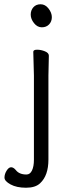

<svg xmlns="http://www.w3.org/2000/svg" viewBox="-20 -718 341 900"><path d="M170.5 -698Q192 -698 207.5 -678Q223 -658 223 -637.5Q223 -617 210 -603.5Q197 -590 176 -590Q155 -590 139.5 -609.5Q124 -629 124 -649.5Q124 -670 136.5 -684Q149 -698 170.5 -698ZM209 -457 207 -364V30Q207 105 168 141Q146 162 102 162Q58 162 29.5 146.5Q1 131 1 114.5Q1 98 11 82Q21 66 32 66Q43 66 54 79Q70 100 104 100Q121 100 130 81Q139 62 139 31V-364L136 -475Q136 -485 154 -485Q172 -485 190.5 -477.5Q209 -470 209 -457Z"/></svg>

Font: ToneOZ-Pinyin-WenKai-Regular
Style: Regular
Weight: 400
Designer: Fontworks Inc.
Foundry: ToneOZ
Version: Version 0.240331